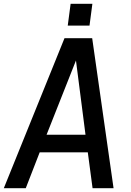

<svg xmlns="http://www.w3.org/2000/svg" viewBox="-46 -986 687 1006"><path d="M438 -852ZM423 -852H309L324 -966H438ZM549 0H439L414 -188H162L89 0H-26L292 -786H437ZM402 -280 352 -669 198 -280Z"/></svg>

Font: Tanohe Sans Medium
Style: Italic
Weight: 500
Designer: Village Type and Design LLC & Cristiano Sobral
Foundry: Cooper Hewitt Smithsonian Design Museum
Version: Version 1.00;September 29, 2021;FontCreator 13.0.0.2655 64-b